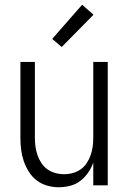

<svg xmlns="http://www.w3.org/2000/svg" viewBox="-20 -781 540 809"><path d="M227 8Q203 8 178.5 1Q154 -6 134.5 -21Q115 -36 101.5 -57.5Q88 -79 80 -102.5Q72 -126 69 -150.5Q66 -175 66 -200V-520H127V-200Q127 -181 129.5 -163Q132 -145 138 -127.5Q144 -110 154.5 -94Q165 -78 180 -67.5Q195 -57 213 -52Q231 -47 250 -47Q269 -47 287 -52Q305 -57 320 -67.5Q335 -78 345.5 -94Q356 -110 362 -127.5Q368 -145 370.5 -163Q373 -181 373 -200V-520H434V0H373V-96Q365 -73 351 -53Q337 -33 318 -18.5Q299 -4 275 2Q251 8 227 8ZM240 -583 200 -617 326 -761 374 -719Z"/></svg>

Font: Iosevka SS04 Light
Style: Regular
Weight: 300
Monospace: yes
Designer: Belleve Invis
Foundry: Belleve Invis
Version: Version 19.0.0; ttfautohint (v1.8.4)